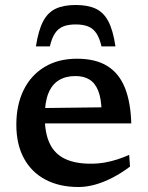

<svg xmlns="http://www.w3.org/2000/svg" viewBox="-20 -739 592 770"><path d="M288.5 -503.5Q363.5 -503.5 410.5 -474.2Q457.5 -445 480.8 -387.2Q504 -329.5 506.5 -244H136.5L135 -305.5L422.5 -309L387.5 -291Q386.5 -343 374.2 -374.2Q362 -405.5 339 -419.8Q316 -434 282.5 -434Q243.5 -434 216 -417.2Q188.5 -400.5 174 -364.8Q159.5 -329 159.5 -271Q159.5 -205 179.5 -163.2Q199.5 -121.5 240.5 -102Q281.5 -82.5 343.5 -82.5Q373.5 -82.5 400.2 -87.2Q427 -92 451.5 -100Q476 -108 498 -118L501.5 -71Q467 -45 431.2 -26.5Q395.5 -8 361 1.5Q326.5 11 295 11Q218.5 11 162.5 -18.5Q106.5 -48 76 -104Q45.5 -160 45.5 -239Q45.5 -318.5 74.8 -378Q104 -437.5 158.8 -470.5Q213.5 -503.5 288.5 -503.5ZM283.5 -641Q253.5 -641 233.2 -632.8Q213 -624.5 200.2 -605Q187.5 -585.5 180 -553H124Q134 -617.5 153 -653.5Q172 -689.5 203.8 -704.2Q235.5 -719 283.5 -719Q332 -719 363.8 -704.2Q395.5 -689.5 414.5 -653.5Q433.5 -617.5 443 -553H387Q379.5 -585.5 366.8 -605Q354 -624.5 333.8 -632.8Q313.5 -641 283.5 -641Z"/></svg>

Font: Newsreader 9pt Medium
Style: Regular
Weight: 500
Designer: Hugues Gentile
Foundry: Production Type
Version: Version 1.003